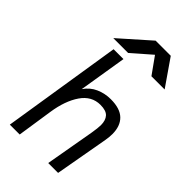

<svg xmlns="http://www.w3.org/2000/svg" viewBox="-299 -1105 1197 1197"><g transform="rotate(45 300.0 -506.5)"><path d="M171 -790H258L206.5 -473.5Q236 -517 281.8 -537.2Q327.5 -557.5 379.5 -557.5Q461.5 -557.5 500.8 -519.2Q540 -481 540 -410.5Q540 -385 534.5 -353L471.5 0H384.5L441.5 -324Q450 -375 450 -399Q450 -441.5 429.5 -464.2Q409 -487 358.5 -487Q281 -487 233.2 -417.2Q185.5 -347.5 168.5 -235L133 0H46ZM318.5 -1013H452L573.5 -837.5H457L378 -948L251.5 -837.5H120.5Z"/></g></svg>

Font: JuliaMono
Style: Italic
Weight: 400
Italic angle: -9°
Monospace: yes
Designer: cormullion
Foundry: corm
Version: Version 0.057; ttfautohint (v1.8.4)